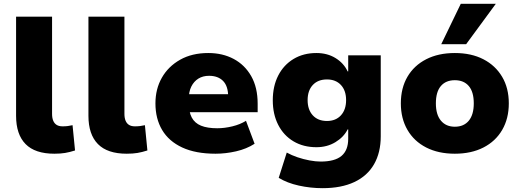

<svg xmlns="http://www.w3.org/2000/svg" viewBox="-20 -792 2719 1003"><path d="M264 11Q163 11 113.5 -39.5Q64 -90 64 -187V-705H252V-197Q252 -176 258 -161.5Q264 -147 276 -139.5Q288 -132 307 -132Q322 -132 333.5 -133.5Q345 -135 359 -138L372 -6Q344 3 320 7Q296 11 264 11Z M642 11Q541 11 491.5 -39.5Q442 -90 442 -187V-705H630V-197Q630 -176 636 -161.5Q642 -147 654 -139.5Q666 -132 685 -132Q700 -132 711.5 -133.5Q723 -135 737 -138L750 -6Q722 3 698 7Q674 11 642 11Z M1106 11Q1002 11 932 -21.5Q862 -54 827 -113Q792 -172 792 -252Q792 -327 825.5 -386Q859 -445 921 -480Q983 -515 1068 -515Q1143 -515 1201 -484Q1259 -453 1292.5 -394Q1326 -335 1326 -250V-206H944V-300H1182L1172 -286Q1172 -342 1145.5 -369Q1119 -396 1072 -396Q1040 -396 1016.5 -381.5Q993 -367 979.5 -340Q966 -313 966 -273V-256Q966 -208 981.5 -178.5Q997 -149 1030 -135.5Q1063 -122 1115 -122Q1153 -122 1194 -132Q1235 -142 1265 -161L1310 -41Q1268 -14 1213.5 -1.5Q1159 11 1106 11Z M1665 191Q1602 191 1541 177.5Q1480 164 1436 137L1478 5Q1503 19 1534 29.5Q1565 40 1597 46Q1629 52 1655 52Q1729 52 1764 22.5Q1799 -7 1799 -67V-116H1796Q1776 -76 1732.5 -49.5Q1689 -23 1633 -23Q1565 -23 1513.5 -53.5Q1462 -84 1433.5 -139.5Q1405 -195 1405 -268Q1405 -342 1433.5 -397.5Q1462 -453 1513.5 -484Q1565 -515 1633 -515Q1690 -515 1733 -488.5Q1776 -462 1796 -419H1799V-503H1969V-80Q1969 5 1934 66Q1899 127 1831 159Q1763 191 1665 191ZM1688 -160Q1734 -160 1761 -189.5Q1788 -219 1788 -269Q1788 -319 1761 -348Q1734 -377 1688 -377Q1641 -377 1614 -348Q1587 -319 1587 -269Q1587 -219 1614 -189.5Q1641 -160 1688 -160Z M2356 11Q2270 11 2206.5 -21.5Q2143 -54 2108.5 -113.5Q2074 -173 2074 -252Q2074 -332 2108.5 -391Q2143 -450 2206.5 -482.5Q2270 -515 2356 -515Q2442 -515 2505 -482.5Q2568 -450 2603 -391Q2638 -332 2638 -252Q2638 -173 2603.5 -113.5Q2569 -54 2505.5 -21.5Q2442 11 2356 11ZM2356 -130Q2403 -130 2429 -161.5Q2455 -193 2455 -252Q2455 -312 2429 -342.5Q2403 -373 2356 -373Q2309 -373 2283 -342.5Q2257 -312 2257 -252Q2257 -193 2283.5 -161.5Q2310 -130 2356 -130ZM2285 -561 2387 -772H2570L2415 -561Z"/></svg>

Font: Nunito Sans 8pt Black
Style: Regular
Weight: 900
Version: Version 3.101;gftools[0.9.27]